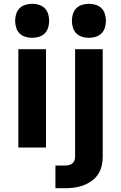

<svg xmlns="http://www.w3.org/2000/svg" viewBox="-20 -780 640 1015"><path d="M77 0V-520H223V0ZM150 -580Q132 -580 114 -585.5Q96 -591 83.5 -603.5Q71 -616 65.5 -634Q60 -652 60 -670Q60 -688 65.5 -706Q71 -724 83.5 -736.5Q96 -749 114 -754.5Q132 -760 150 -760Q168 -760 186 -754.5Q204 -749 216.5 -736.5Q229 -724 234.5 -706Q240 -688 240 -670Q240 -652 234.5 -634Q229 -616 216.5 -603.5Q204 -591 186 -585.5Q168 -580 150 -580ZM273 215V95H323Q333 95 343 93Q353 91 361 85Q369 79 373 69.5Q377 60 377 50V-520H523V50Q523 75 517 99Q511 123 497 143.5Q483 164 462.5 178Q442 192 419 200.5Q396 209 371.5 212Q347 215 323 215ZM450 -580Q432 -580 414 -585.5Q396 -591 383.5 -603.5Q371 -616 365.5 -634Q360 -652 360 -670Q360 -688 365.5 -706Q371 -724 383.5 -736.5Q396 -749 414 -754.5Q432 -760 450 -760Q468 -760 486 -754.5Q504 -749 516.5 -736.5Q529 -724 534.5 -706Q540 -688 540 -670Q540 -652 534.5 -634Q529 -616 516.5 -603.5Q504 -591 486 -585.5Q468 -580 450 -580Z"/></svg>

Font: Iosevka Aile Heavy
Style: Regular
Weight: 900
Designer: Belleve Invis
Foundry: Belleve Invis
Version: Version 31.1.0; ttfautohint (v1.8.4)